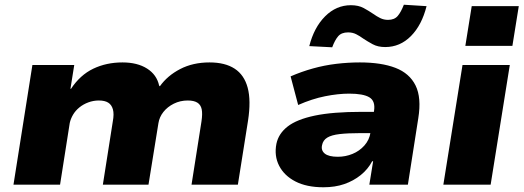

<svg xmlns="http://www.w3.org/2000/svg" viewBox="-20 -781 2214 812"><path d="M37 0 117 -506H294L278 -406L280 -405Q319 -464 374.5 -490.5Q430 -517 498 -517Q561 -517 602 -491Q643 -465 653 -419L656 -416Q688 -461 742 -489Q796 -517 866 -517Q932 -517 972.5 -490.5Q1013 -464 1027.5 -410Q1042 -356 1029 -271L986 0H790L832 -267Q837 -300 833 -319Q829 -338 814.5 -347Q800 -356 774 -356Q742 -356 715 -342.5Q688 -329 671 -307.5Q654 -286 650 -260L608 0H415L457 -267Q463 -299 457.5 -318.5Q452 -338 437.5 -347Q423 -356 398 -356Q375 -356 353.5 -348Q332 -340 315.5 -326.5Q299 -313 289 -296Q279 -279 275 -261L234 0Z M1348 11Q1277 11 1229.5 -13.5Q1182 -38 1160.5 -80Q1139 -122 1149 -173Q1158 -216 1196.5 -246Q1235 -276 1311 -292Q1387 -308 1510 -308H1587L1573 -218H1503Q1451 -218 1416.5 -214Q1382 -210 1364 -199Q1346 -188 1342 -167Q1337 -145 1353.5 -131.5Q1370 -118 1409 -118Q1441 -118 1470.5 -130Q1500 -142 1521 -165.5Q1542 -189 1547 -221L1562 -313Q1568 -354 1542 -369.5Q1516 -385 1457 -385Q1410 -385 1355 -374Q1300 -363 1241 -337L1209 -458Q1255 -478 1303.5 -491.5Q1352 -505 1402 -511Q1452 -517 1502 -517Q1593 -517 1652.5 -494Q1712 -471 1737.5 -419.5Q1763 -368 1749 -281L1705 0H1542L1558 -99H1554Q1536 -65 1505.5 -40.5Q1475 -16 1436 -2.5Q1397 11 1348 11ZM1385 -581 1288 -586Q1308 -665 1355 -712Q1402 -759 1464 -759Q1496 -759 1518 -747Q1540 -735 1559 -722Q1573 -712 1588 -704.5Q1603 -697 1621 -697Q1648 -697 1662 -713.5Q1676 -730 1688 -761L1784 -755Q1764 -675 1718 -628.5Q1672 -582 1609 -582Q1578 -582 1556 -594Q1534 -606 1516 -618Q1501 -629 1486 -636.5Q1471 -644 1452 -644Q1424 -644 1410 -627.5Q1396 -611 1385 -581Z M1948 -587 1975 -755H2174L2147 -587ZM1855 0 1936 -506H2136L2055 0Z"/></svg>

Font: Nunito Sans 7pt SemiExpanded Black
Style: Italic
Weight: 900
Width: 6
Italic angle: -9°
Designer: Vernon Adams
Foundry: Vernon Adams
Version: Version 3.101;gftools[0.9.27]